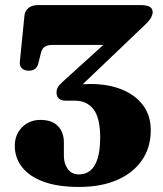

<svg xmlns="http://www.w3.org/2000/svg" viewBox="-20 -720 644 759"><path d="M283 -364 267 -380Q276.5 -382.5 287.2 -384.2Q298 -386 310.2 -387Q322.5 -388 336 -388Q408.5 -388 462.2 -366Q516 -344 546 -303.2Q576 -262.5 576 -205.5Q576 -137.5 541.5 -87Q507 -36.5 443.5 -8.8Q380 19 292.5 19Q208 19 151.5 -2Q95 -23 66.8 -59.8Q38.5 -96.5 38.5 -143Q38.5 -188.5 67.5 -217.2Q96.5 -246 139.5 -246Q186 -246 209.2 -221.5Q232.5 -197 232.5 -156.5V-104Q232.5 -73 248 -51.8Q263.5 -30.5 292 -30.5Q318 -30.5 336.5 -45.2Q355 -60 365.5 -92.2Q376 -124.5 376 -176Q376 -253.5 349.8 -287.8Q323.5 -322 276 -322H240.5Q221.5 -322 212.5 -330.5Q203.5 -339 203.5 -354.5Q203.5 -366 208.8 -375.2Q214 -384.5 228 -397L451 -599L456.5 -542.5H188.5Q168.5 -542.5 157.5 -535.5Q146.5 -528.5 142.5 -513L131.5 -469.5Q128.5 -456.5 119.5 -448.5Q110.5 -440.5 93.5 -440.5Q77.5 -440.5 67 -449.5Q56.5 -458.5 58.5 -477L76.5 -656.5Q78 -677 92.5 -688.5Q107 -700 131 -700H532.5Q560 -700 571.8 -693.2Q583.5 -686.5 583.5 -671.5Q583.5 -661.5 576 -648.5Q568.5 -635.5 544 -613Z"/></svg>

Font: Fraunces ExtraBold
Style: Regular
Weight: 800
Version: Version 1.000;[b76b70a41]